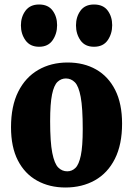

<svg xmlns="http://www.w3.org/2000/svg" viewBox="-20 -821 592 854"><path d="M271 13Q200 13 145 -17.5Q90 -48 59.5 -107.5Q29 -167 29 -255Q29 -349 61 -413Q93 -477 150 -510Q207 -543 281 -543Q353 -543 407.5 -512Q462 -481 492.5 -420.5Q523 -360 523 -271Q523 -178 491 -114.5Q459 -51 402 -19Q345 13 271 13ZM279 -59Q300 -59 315.5 -74Q331 -89 339.5 -129.5Q348 -170 348 -247Q348 -341 339 -389.5Q330 -438 313 -455Q296 -472 273 -472Q252 -472 236 -457Q220 -442 211.5 -401Q203 -360 203 -282Q203 -189 212.5 -141Q222 -93 239 -76Q256 -59 279 -59ZM398 -613Q358 -613 338 -641.5Q318 -670 318 -708Q318 -746 338 -773.5Q358 -801 398 -801Q439 -801 459 -774Q479 -747 479 -709Q479 -671 459 -642Q439 -613 398 -613ZM154 -613Q114 -613 93.5 -641.5Q73 -670 73 -708Q73 -746 93.5 -773.5Q114 -801 154 -801Q194 -801 214 -774Q234 -747 234 -709Q234 -671 214 -642Q194 -613 154 -613Z"/></svg>

Font: Calistoga
Style: Regular
Weight: 400
Designer: Yvonne Schuttler, Eben Sorkin
Foundry: www.sorkintype.com
Version: Version 1.010; ttfautohint (v1.8.4.7-5d5b)